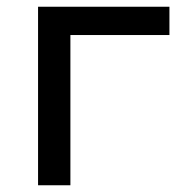

<svg xmlns="http://www.w3.org/2000/svg" viewBox="-20 -550 528 570"><path d="M93 0V-530H483V-446H189V0Z"/></svg>

Font: Montserrat Z Med
Style: Regular
Weight: 500
Designer: Julieta Ulanovsky
Foundry: Julieta Ulanovsky
Version: Version 8.000